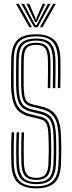

<svg xmlns="http://www.w3.org/2000/svg" viewBox="-20 -988 381 1014"><path d="M172 6.8Q108 6.8 75.1 -22.1Q42.2 -51 40 -125Q39 -152.8 38.9 -180.8Q38.8 -208.8 39.4 -236.1Q40 -263.5 41.5 -289H54.8Q53.5 -262.8 52.8 -237.2Q52 -211.8 52.1 -184.5Q52.2 -157.2 53.2 -125.2Q55.5 -58.2 84.2 -31.2Q113 -4.2 172 -4.2Q230.5 -4.2 258.8 -31.8Q287 -59.2 289 -125.2Q290 -149.8 290.2 -169.8Q290.5 -189.8 290.4 -211.9Q290.2 -234 289.2 -264.8Q287.5 -336 266.6 -368.1Q245.8 -400.2 202 -411.2L148.2 -424.8Q129.5 -429.2 117.4 -438.8Q105.2 -448.2 99 -469.9Q92.8 -491.5 91.8 -532.8Q91.2 -558.5 91.6 -598.5Q92 -638.5 92.2 -674.8Q93 -724.5 111.8 -743.4Q130.5 -762.2 171.5 -762.2Q210.5 -762.2 227.5 -742.4Q244.5 -722.5 246.2 -673.8Q247 -650 246.8 -608.6Q246.5 -567.2 245.5 -522.5H232.2Q233.2 -568.2 233.5 -609Q233.8 -649.8 233 -673.2Q231.8 -717.8 217.4 -734.5Q203 -751.2 171.5 -751.2Q135.2 -751.2 120.8 -734.1Q106.2 -717 105.5 -674.2Q105.2 -632 104.8 -596.1Q104.2 -560.2 105 -533Q105.8 -496 110.5 -476.8Q115.2 -457.5 125.2 -449.2Q135.2 -441 151.5 -437L205 -423.8Q255.2 -411.8 277.9 -375.1Q300.5 -338.5 302.5 -265.2Q303.2 -240.8 303.5 -220.4Q303.8 -200 303.6 -177.8Q303.5 -155.5 302.2 -124.8Q299.8 -52 267.9 -22.6Q236 6.8 172 6.8ZM172 -15.5Q120 -15.5 94.2 -39.8Q68.5 -64 66.5 -125.8Q65.8 -154.5 65.6 -182.8Q65.5 -211 66 -237.8Q66.5 -264.5 67.8 -289H81Q79.8 -265.2 79.1 -240.9Q78.5 -216.5 78.6 -188.5Q78.8 -160.5 79.8 -125.8Q81.8 -71.2 103.2 -48.9Q124.8 -26.5 172 -26.5Q219.2 -26.5 239.9 -49.5Q260.5 -72.5 262.5 -126Q263.5 -152 263.8 -171.9Q264 -191.8 263.9 -212.9Q263.8 -234 262.8 -263.8Q261.8 -306.2 254.5 -330.8Q247.2 -355.2 232.8 -367.5Q218.2 -379.8 195.8 -385.2L141.5 -398.8Q115.2 -405 98.9 -418.8Q82.5 -432.5 74.5 -459.5Q66.5 -486.5 65.2 -532Q64.8 -549.5 64.8 -575.5Q64.8 -601.5 65.1 -628.5Q65.5 -655.5 65.8 -675.5Q66.8 -737.2 92.6 -760.9Q118.5 -784.5 171.5 -784.5Q223.8 -784.5 247.2 -759.5Q270.8 -734.5 272.8 -674.8Q273.5 -651.2 273.2 -609.1Q273 -567 272 -522.5H258.8Q259.8 -564.8 260 -607.2Q260.2 -649.8 259.5 -674.2Q257.5 -728.2 237.5 -750.9Q217.5 -773.5 171.5 -773.5Q123.5 -773.5 101.8 -751.9Q80 -730.2 79 -675.2Q78.8 -642 78.2 -601.2Q77.8 -560.5 78.5 -532.5Q79.5 -489.2 86.5 -464.8Q93.5 -440.2 107.9 -428.6Q122.2 -417 144.8 -411.2L198.8 -398.2Q239 -388.5 256.6 -359.1Q274.2 -329.8 276 -264.2Q276.8 -238.8 277 -217.9Q277.2 -197 277 -175.4Q276.8 -153.8 275.8 -125.8Q273.8 -66.8 249.9 -41.1Q226 -15.5 172 -15.5ZM172 -37.8Q131.2 -37.8 113 -57.6Q94.8 -77.5 93 -126.5Q92.2 -157.8 92.1 -184.9Q92 -212 92.5 -237.5Q93 -263 94 -289H107Q106 -260.8 105.5 -235.9Q105 -211 105.2 -185Q105.5 -159 106.2 -127Q107.8 -84.5 122.2 -66.6Q136.8 -48.8 172 -48.8Q205.5 -48.8 220.1 -66.5Q234.8 -84.2 236 -127.2Q237 -154.8 237.2 -174.2Q237.5 -193.8 237.4 -213.9Q237.2 -234 236.2 -263Q235.5 -300.8 230.2 -320.2Q225 -339.8 215 -347.9Q205 -356 189.5 -359.8L135 -372.8Q102.8 -380.8 81.8 -398.1Q60.8 -415.5 50.4 -447.5Q40 -479.5 38.5 -531.2Q37.8 -561.8 38.4 -601.1Q39 -640.5 39.5 -676.5Q40.8 -743.8 70.2 -775.2Q99.8 -806.8 171.5 -806.8Q234.8 -806.8 265.9 -777.5Q297 -748.2 299.2 -675.8Q299.8 -653.2 299.6 -609.6Q299.5 -566 298.5 -522.5H285.2Q286.5 -566.8 286.6 -609.1Q286.8 -651.5 286 -675Q284 -741.2 256.5 -768.5Q229 -795.8 171.5 -795.8Q108.5 -795.8 81.2 -768.1Q54 -740.5 52.8 -675.8Q52.2 -635.8 51.8 -599.5Q51.2 -563.2 52 -531.5Q53.2 -483 62.5 -453.5Q71.8 -424 90.5 -408.5Q109.2 -393 138.2 -385.8L192.8 -372.2Q211 -368 223.2 -358.2Q235.5 -348.5 242 -326.5Q248.5 -304.5 249.5 -263.2Q250.2 -236 250.5 -215.9Q250.8 -195.8 250.5 -175.5Q250.2 -155.2 249.2 -127Q247.5 -78.5 229.9 -58.1Q212.2 -37.8 172 -37.8ZM64.5 -967.8H79L148.8 -844.2H135ZM92.5 -967.8H107L156.2 -873.8L167.8 -854.2H171.8L183.2 -873.8L232.5 -967.8H247L178.8 -844.2H160.5ZM120 -967.8H134.5L164.5 -899L168.5 -885H171L175 -899L205.2 -967.8H220L182.5 -890.2L174 -871.5H165.5L156.8 -890.2ZM260.5 -967.8H274.8L204.5 -844.2H190.8Z"/></svg>

Font: Big Shoulders Inline Display Thin
Style: Regular
Weight: 400
Version: Version 2.002